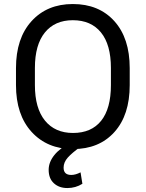

<svg xmlns="http://www.w3.org/2000/svg" viewBox="-20 -741 735 967"><path d="M633.3 -397.9V-312.5Q633.3 -161.6 556.2 -75.9Q479 9.8 347.7 9.8Q218.3 9.8 139.4 -76.4Q60.5 -162.6 60.5 -312.5V-397.9Q60.5 -548.3 138.9 -634.5Q217.3 -720.7 346.7 -720.7Q478 -720.7 555.7 -634.8Q633.3 -548.8 633.3 -397.9ZM538.6 -312.5V-398.9Q538.6 -516.1 488.5 -577.6Q438.5 -639.2 346.7 -639.2Q256.3 -639.2 206.1 -577.4Q155.8 -515.6 155.8 -398.9V-312.5Q155.8 -195.8 206.5 -133.5Q257.3 -71.3 347.7 -71.3Q440.4 -71.3 489.5 -132.8Q538.6 -194.3 538.6 -312.5ZM339.8 -24.4 383.3 0Q342.8 28.8 321.5 52.5Q300.3 76.2 300.3 103.5Q300.3 140.1 338.9 140.1Q360.4 140.1 385.7 127L395 184.6Q360.8 206.1 319.3 206.1Q277.8 206.1 251.5 182.1Q225.1 158.2 225.1 114.3Q225.1 75.7 253.7 40Q282.2 4.4 339.8 -24.4Z"/></svg>

Font: Bert Sans Medium
Style: Regular
Weight: 500
Designer: Christian Robertson, Adam Twardoch, & Cristiano Sobral
Foundry: Google
Version: Version 12.135;January 10, 2020;FontCreator 12.0.0.2547 64-b